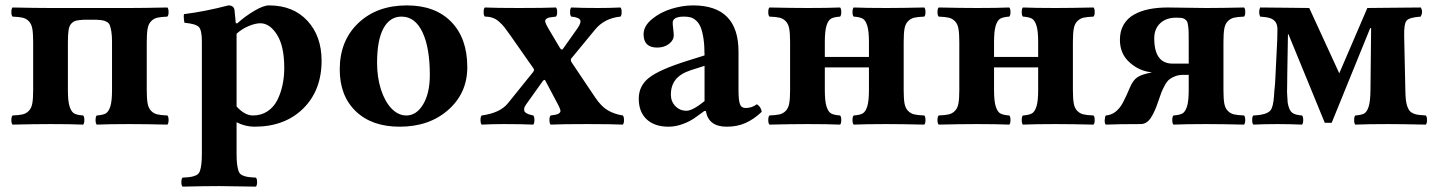

<svg xmlns="http://www.w3.org/2000/svg" viewBox="-20 -464 5369 718"><path d="M26.9 2Q22.5 -2.4 22.5 -15.1Q22.5 -27.8 26.9 -32.2Q52.2 -33.2 65.2 -36.4Q78.1 -39.6 87.9 -49.6Q97.7 -59.6 100.8 -77.4Q104 -95.2 104 -127V-307.1Q104 -338.9 100.8 -356.7Q97.7 -374.5 87.9 -384.5Q78.1 -394.5 65.2 -397.7Q52.2 -400.9 26.9 -401.9Q22.5 -406.2 22.5 -418.9Q22.5 -431.6 26.9 -436Q112.8 -434.1 168.9 -434.1H463.9Q520 -434.1 606 -436Q610.4 -431.6 610.4 -418.9Q610.4 -406.2 606 -401.9Q580.6 -400.9 567.6 -397.7Q554.7 -394.5 544.9 -384.5Q535.2 -374.5 532 -356.7Q528.8 -338.9 528.8 -307.1V-127Q528.8 -95.2 532 -77.4Q535.2 -59.6 544.9 -49.6Q554.7 -39.6 567.6 -36.4Q580.6 -33.2 606 -32.2Q610.4 -27.8 610.4 -15.1Q610.4 -2.4 606 2Q522 0 463.9 0Q387.7 0 341.8 2Q337.4 -2.4 337.4 -15.1Q337.4 -27.8 341.8 -32.2Q364.7 -33.7 375.5 -39.8Q386.2 -45.9 392.6 -65.9Q398.9 -85.9 398.9 -127V-307.1Q398.9 -330.6 396.5 -345.5Q394 -360.4 390.9 -369.1Q387.7 -377.9 379.2 -382.3Q370.6 -386.7 363.8 -387.9Q356.9 -389.2 341.8 -390.1H291Q272.5 -388.7 264.2 -386.7Q255.9 -384.8 247.6 -376.7Q239.3 -368.7 236.6 -352.3Q233.9 -335.9 233.9 -307.1V-127Q233.9 -85.9 240.2 -65.9Q246.6 -45.9 257.3 -39.8Q268.1 -33.7 291 -32.2Q295.4 -27.8 295.4 -15.1Q295.4 -2.4 291 2Q245.1 0 168.9 0Q110.8 0 26.9 2Z M864.7 -337.9V-65.9Q895 -32.2 925.8 -32.2Q957 -32.2 980.5 -47.9Q1003.9 -63.5 1017.1 -89.8Q1030.3 -116.2 1036.6 -146.5Q1043 -176.8 1043 -210Q1043 -291.5 1015.9 -334.2Q988.8 -377 953.6 -377Q935.1 -377 910.2 -366.7Q885.3 -356.4 864.7 -337.9ZM662.6 233.9Q658.2 229.5 658.2 217Q658.2 204.6 662.6 200.2Q683.6 199.2 693.8 197.5Q704.1 195.8 713.9 191.2Q723.6 186.5 727.3 176.3Q731 166 732.9 150.9Q734.9 135.7 734.9 109.9V-309.1Q734.9 -351.6 723.4 -363.3Q711.9 -375 669.9 -378.9Q668.5 -383.8 667.5 -395Q666.5 -406.2 668 -411.1Q749 -421.4 834 -443.8Q854 -443.8 856.9 -426.8Q860.8 -391.1 861.8 -377H867.7Q896 -402.8 930.7 -423.3Q965.3 -443.8 985.8 -443.8Q1076.2 -443.8 1129.4 -386.5Q1182.6 -329.1 1182.6 -236.8Q1182.6 -126 1113.8 -58.1Q1044.9 9.8 931.6 9.8Q897.5 9.8 864.7 -6.8V109.9Q864.7 135.7 866.7 150.9Q868.7 166 872.3 176.3Q876 186.5 885.7 191.2Q895.5 195.8 905.8 197.5Q916 199.2 937 200.2Q941.4 204.6 941.4 217Q941.4 229.5 937 233.9Q914.6 233.4 868.4 232.9Q822.3 232.4 799.8 231.9Q746.6 231.9 662.6 233.9Z M1250.5 -204.1Q1250.5 -312 1320.1 -377.9Q1389.6 -443.8 1501.5 -443.8Q1607.4 -443.8 1667.5 -382.3Q1727.5 -320.8 1727.5 -212.9Q1727.5 -115.7 1656.2 -53Q1585 9.8 1474.6 9.8Q1370.6 9.8 1310.5 -47.9Q1250.5 -105.5 1250.5 -204.1ZM1481.4 -401.9Q1438 -401.9 1414.1 -358.2Q1390.1 -314.5 1390.1 -229Q1390.1 -175.3 1404.3 -130.4Q1418.5 -85.4 1443.6 -58.8Q1468.8 -32.2 1499.5 -32.2Q1537.6 -32.2 1562.5 -74Q1587.4 -115.7 1587.4 -184.1Q1587.4 -285.6 1559.8 -343.8Q1532.2 -401.9 1481.4 -401.9Z M1781.2 2Q1776.9 -2.4 1776.9 -15.1Q1776.9 -27.8 1781.2 -32.2Q1851.1 -41.5 1880.4 -79.1L1972.2 -192.9Q1980 -201.7 1975.1 -208L1886.2 -335Q1873.5 -353 1865.7 -362.8Q1857.9 -372.6 1846.4 -382.8Q1835 -393.1 1822 -397.5Q1809.1 -401.9 1793 -401.9Q1788.6 -406.2 1788.6 -418.9Q1788.6 -431.6 1793 -436Q1833 -434.1 1918.9 -434.1Q2019 -434.1 2059.1 -436Q2063.5 -431.6 2063.5 -418.9Q2063.5 -406.2 2059.1 -401.9Q2042 -399.9 2034.9 -398.7Q2027.8 -397.5 2022.5 -393.1Q2017.1 -388.7 2019.3 -381.1Q2021.5 -373.5 2029.3 -359.9L2074.2 -284.2Q2077.1 -279.3 2080.6 -278.8Q2084 -278.3 2085.9 -282.2L2140.1 -358.9Q2154.8 -380.4 2149.2 -389.9Q2143.6 -399.4 2116.2 -401.9Q2111.8 -406.2 2111.8 -418.9Q2111.8 -431.6 2116.2 -436Q2156.2 -434.1 2216.3 -434.1Q2260.3 -434.1 2300.3 -436Q2304.7 -431.6 2304.7 -418.9Q2304.7 -406.2 2300.3 -401.9Q2240.2 -396 2205.1 -353L2116.2 -245.1Q2112.3 -239.7 2118.2 -230L2206.1 -99.1Q2228.5 -65.9 2252.9 -51.5Q2277.3 -37.1 2309.1 -32.2Q2313.5 -27.8 2313.5 -15.1Q2313.5 -2.4 2309.1 2Q2269 0 2175.3 0Q2079.1 0 2039.1 2Q2034.7 -2.4 2034.7 -15.1Q2034.7 -27.8 2039.1 -32.2Q2054.7 -34.2 2061.3 -35.9Q2067.9 -37.6 2072.5 -41.7Q2077.1 -45.9 2075.4 -52.7Q2073.7 -59.6 2067.4 -71.8L2019 -163.1Q2015.6 -168.5 2009.3 -160.2L1947.3 -73.2Q1940.9 -64.5 1940.2 -57.6Q1939.5 -50.8 1941.7 -46.9Q1943.8 -43 1950.7 -39.6Q1957.5 -36.1 1961.9 -35.2Q1966.3 -34.2 1974.1 -32.2Q1978.5 -27.8 1978.5 -15.1Q1978.5 -2.4 1974.1 2Q1934.1 0 1864.3 0Q1821.3 0 1781.2 2Z M2614.7 -85.9V-217.8L2562.5 -201.2Q2524.4 -188.5 2506.6 -166.3Q2488.8 -144 2488.8 -109.9Q2488.8 -84.5 2505.6 -67.1Q2522.5 -49.8 2546.9 -49.8Q2569.8 -49.8 2614.7 -85.9ZM2619.6 -48.8H2613.8L2583.5 -26.9Q2562 -10.7 2534.2 -0.5Q2506.3 9.8 2480.5 9.8Q2427.7 9.8 2398.2 -17.8Q2368.7 -45.4 2368.7 -95.2Q2368.7 -143.1 2407.2 -173.3Q2445.8 -203.6 2547.9 -235.8L2614.7 -256.8Q2614.7 -293.9 2610.6 -320.6Q2606.4 -347.2 2599.9 -362.8Q2593.3 -378.4 2582.8 -387.5Q2572.3 -396.5 2562 -399.2Q2551.8 -401.9 2537.6 -401.9Q2495.6 -401.9 2495.6 -378.9Q2495.6 -371.1 2497.6 -355.5Q2499.5 -339.8 2499.5 -332Q2499.5 -313.5 2481.7 -299.8Q2463.9 -286.1 2437.5 -286.1Q2386.7 -286.1 2386.7 -335.9Q2386.7 -366.7 2418.2 -392.6Q2449.7 -418.5 2491.5 -431.2Q2533.2 -443.8 2571.8 -443.8Q2741.7 -443.8 2741.7 -271V-127Q2741.7 -88.9 2747.1 -74.5Q2752.4 -60.1 2768.6 -60.1Q2791.5 -60.1 2810.5 -74.2Q2825.7 -64.5 2828.6 -45.9Q2799.3 -18.1 2768.3 -4.2Q2737.3 9.8 2697.8 9.8Q2629.4 9.8 2619.6 -48.8Z M2857.4 2Q2853 -2.4 2853 -15.1Q2853 -27.8 2857.4 -32.2Q2882.8 -33.2 2895.8 -36.4Q2908.7 -39.6 2918.5 -49.6Q2928.2 -59.6 2931.4 -77.4Q2934.6 -95.2 2934.6 -127V-307.1Q2934.6 -338.9 2931.4 -356.7Q2928.2 -374.5 2918.5 -384.5Q2908.7 -394.5 2895.8 -397.7Q2882.8 -400.9 2857.4 -401.9Q2853 -406.2 2853 -418.9Q2853 -431.6 2857.4 -436Q2943.4 -434.1 2999.5 -434.1Q3077.6 -434.1 3121.6 -436Q3126 -431.6 3126 -418.9Q3126 -406.2 3121.6 -401.9Q3098.6 -400.4 3087.9 -394.3Q3077.1 -388.2 3070.8 -368.2Q3064.5 -348.1 3064.5 -307.1V-251H3229.5V-307.1Q3229.5 -348.1 3223.1 -368.2Q3216.8 -388.2 3206.1 -394.3Q3195.3 -400.4 3172.4 -401.9Q3168 -406.2 3168 -418.9Q3168 -431.6 3172.4 -436Q3216.3 -434.1 3294.4 -434.1Q3350.6 -434.1 3436.5 -436Q3440.9 -431.6 3440.9 -418.9Q3440.9 -406.2 3436.5 -401.9Q3411.1 -400.9 3398.2 -397.7Q3385.3 -394.5 3375.5 -384.5Q3365.7 -374.5 3362.5 -356.7Q3359.4 -338.9 3359.4 -307.1V-127Q3359.4 -95.2 3362.5 -77.4Q3365.7 -59.6 3375.5 -49.6Q3385.3 -39.6 3398.2 -36.4Q3411.1 -33.2 3436.5 -32.2Q3440.9 -27.8 3440.9 -15.1Q3440.9 -2.4 3436.5 2Q3352.5 0 3294.4 0Q3218.3 0 3172.4 2Q3168 -2.4 3168 -15.1Q3168 -27.8 3172.4 -32.2Q3195.3 -33.7 3206.1 -39.8Q3216.8 -45.9 3223.1 -65.9Q3229.5 -85.9 3229.5 -127V-211.9H3064.5V-127Q3064.5 -85.9 3070.8 -65.9Q3077.1 -45.9 3087.9 -39.8Q3098.6 -33.7 3121.6 -32.2Q3126 -27.8 3126 -15.1Q3126 -2.4 3121.6 2Q3075.7 0 2999.5 0Q2941.4 0 2857.4 2Z M3490.2 2Q3485.8 -2.4 3485.8 -15.1Q3485.8 -27.8 3490.2 -32.2Q3515.6 -33.2 3528.6 -36.4Q3541.5 -39.6 3551.3 -49.6Q3561 -59.6 3564.2 -77.4Q3567.4 -95.2 3567.4 -127V-307.1Q3567.4 -338.9 3564.2 -356.7Q3561 -374.5 3551.3 -384.5Q3541.5 -394.5 3528.6 -397.7Q3515.6 -400.9 3490.2 -401.9Q3485.8 -406.2 3485.8 -418.9Q3485.8 -431.6 3490.2 -436Q3576.2 -434.1 3632.3 -434.1Q3710.4 -434.1 3754.4 -436Q3758.8 -431.6 3758.8 -418.9Q3758.8 -406.2 3754.4 -401.9Q3731.4 -400.4 3720.7 -394.3Q3710 -388.2 3703.6 -368.2Q3697.3 -348.1 3697.3 -307.1V-251H3862.3V-307.1Q3862.3 -348.1 3856 -368.2Q3849.6 -388.2 3838.9 -394.3Q3828.1 -400.4 3805.2 -401.9Q3800.8 -406.2 3800.8 -418.9Q3800.8 -431.6 3805.2 -436Q3849.1 -434.1 3927.2 -434.1Q3983.4 -434.1 4069.3 -436Q4073.7 -431.6 4073.7 -418.9Q4073.7 -406.2 4069.3 -401.9Q4043.9 -400.9 4031 -397.7Q4018.1 -394.5 4008.3 -384.5Q3998.5 -374.5 3995.4 -356.7Q3992.2 -338.9 3992.2 -307.1V-127Q3992.2 -95.2 3995.4 -77.4Q3998.5 -59.6 4008.3 -49.6Q4018.1 -39.6 4031 -36.4Q4043.9 -33.2 4069.3 -32.2Q4073.7 -27.8 4073.7 -15.1Q4073.7 -2.4 4069.3 2Q3985.4 0 3927.2 0Q3851.1 0 3805.2 2Q3800.8 -2.4 3800.8 -15.1Q3800.8 -27.8 3805.2 -32.2Q3828.1 -33.7 3838.9 -39.8Q3849.6 -45.9 3856 -65.9Q3862.3 -85.9 3862.3 -127V-211.9H3697.3V-127Q3697.3 -85.9 3703.6 -65.9Q3710 -45.9 3720.7 -39.8Q3731.4 -33.7 3754.4 -32.2Q3758.8 -27.8 3758.8 -15.1Q3758.8 -2.4 3754.4 2Q3708.5 0 3632.3 0Q3574.2 0 3490.2 2Z M4365.2 -226.1H4425.3V-307.1Q4425.3 -331.1 4425 -343Q4424.8 -355 4423.1 -367.2Q4421.4 -379.4 4418.9 -384Q4416.5 -388.7 4410.4 -392.6Q4404.3 -396.5 4397.5 -397.2Q4390.6 -397.9 4378.4 -397.9Q4340.8 -397.9 4318.6 -377Q4296.4 -356 4296.4 -320.8Q4296.4 -226.1 4365.2 -226.1ZM4286.1 -192.9V-193.8Q4241.2 -197.8 4204.6 -230.2Q4168 -262.7 4168 -314.9Q4168 -347.7 4181.9 -371.6Q4195.8 -395.5 4220.7 -409.4Q4245.6 -423.3 4277.1 -429.7Q4308.6 -436 4347.2 -436Q4365.7 -436 4413.1 -435.1Q4460.4 -434.1 4490.2 -434.1Q4546.4 -434.1 4632.3 -436Q4636.7 -431.6 4636.7 -418.9Q4636.7 -406.2 4632.3 -401.9Q4606.9 -400.9 4594 -397.7Q4581.1 -394.5 4571.3 -384.5Q4561.5 -374.5 4558.3 -356.7Q4555.2 -338.9 4555.2 -307.1V-127Q4555.2 -95.2 4558.3 -77.4Q4561.5 -59.6 4571.3 -49.6Q4581.1 -39.6 4594 -36.4Q4606.9 -33.2 4632.3 -32.2Q4636.7 -27.8 4636.7 -15.1Q4636.7 -2.4 4632.3 2Q4548.3 0 4490.2 0Q4414.1 0 4368.2 2Q4363.8 -2.4 4363.8 -15.1Q4363.8 -27.8 4368.2 -32.2Q4391.1 -33.7 4401.9 -39.8Q4412.6 -45.9 4418.9 -65.9Q4425.3 -85.9 4425.3 -127V-184.1H4405.3Q4388.2 -184.1 4374.8 -179Q4361.3 -173.8 4352.8 -167Q4344.2 -160.2 4335.9 -145Q4327.6 -129.9 4323.2 -118.4Q4318.8 -106.9 4311 -84Q4298.8 -46.4 4283.7 -23.4Q4268.6 -0.5 4246.1 0Q4161.1 0 4115.2 2Q4110.8 -2 4111.1 -13.9Q4111.3 -25.9 4115.2 -32.2Q4154.3 -34.7 4179.2 -80.1Q4194.3 -109.4 4205.1 -136.2Q4216.8 -164.1 4233.2 -175Q4249.5 -186 4286.1 -192.9Z M4667 2Q4662.6 -2.4 4662.6 -15.1Q4662.6 -27.8 4667 -32.2Q4717.3 -34.2 4731 -51.3Q4741.2 -63.5 4744.1 -103Q4744.6 -107.4 4745.1 -116.2V-119.1Q4749 -151.9 4750 -186L4756.3 -314Q4757.3 -339.4 4757.1 -355.7Q4756.8 -372.1 4749.8 -381.8Q4742.7 -391.6 4729.7 -396Q4716.8 -400.4 4692.4 -401.9Q4685.1 -418.9 4692.4 -436Q4722.7 -435.5 4784.2 -435.1Q4845.7 -434.6 4876 -434.1L4988.3 -189.9L5093.3 -434.1Q5126.5 -434.6 5192.9 -435.1Q5259.3 -435.5 5293 -436Q5302.7 -420.4 5293 -401.9Q5249.5 -398.9 5239.7 -386.5Q5230 -374 5231 -329.1L5235.4 -127Q5235.8 -105.5 5237.3 -91.3Q5238.8 -77.1 5242.7 -66.2Q5246.6 -55.2 5251.5 -49.3Q5256.3 -43.5 5265.6 -39.6Q5274.9 -35.6 5285.2 -34.4Q5295.4 -33.2 5312 -32.2Q5316.4 -27.8 5316.4 -15.1Q5316.4 -2.4 5312 2Q5218.3 0 5170.4 0Q5094.2 0 5048.3 2Q5043.9 -2.4 5043.9 -15.1Q5043.9 -27.8 5048.3 -32.2Q5071.3 -33.7 5081.8 -39.8Q5092.3 -45.9 5098.4 -65.9Q5104.5 -85.9 5105 -127L5107.4 -358.9H5104L4960 -4.9H4934.1L4798.3 -335.9H4796.4L4793.9 -189Q4793.9 -172.4 4793.5 -149.2Q4793 -126 4793 -119.1Q4794.9 -85 4795.4 -80.1Q4800.3 -51.8 4812 -42.7Q4823.7 -33.7 4849.1 -32.2Q4853.5 -27.8 4853.5 -15.1Q4853.5 -2.4 4849.1 2Q4803.2 0 4757.3 0Q4709 0 4667 2Z"/></svg>

Font: Common Serif
Style: Bold
Weight: 700
Designer: Philipp H. Poll, Khaled Hosny
Foundry: Stefan Peev, Context Ltd.
Version: Version 1.026